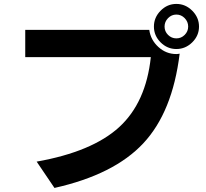

<svg xmlns="http://www.w3.org/2000/svg" viewBox="-20 -888 1040 969"><path d="M107.4 -599.6V-737.3H733.4Q740.2 -686.5 779.3 -650.9Q818.4 -615.2 870.1 -615.2Q877 -615.2 886.7 -617.2Q850.6 -322.3 703.1 -164.6Q555.7 -6.8 254.9 60.5L165 -72.3Q445.3 -122.1 581.1 -246.1Q716.8 -370.1 741.2 -599.6ZM790.5 -674.3Q756.8 -708 756.8 -753.9Q756.8 -799.8 790.5 -834Q824.2 -868.2 870.1 -868.2Q916 -868.2 950.2 -834Q984.4 -799.8 984.4 -753.9Q984.4 -708 950.2 -674.3Q916 -640.6 870.1 -640.6Q824.2 -640.6 790.5 -674.3ZM828.1 -796.4Q810.5 -778.3 810.5 -753.9Q810.5 -729.5 828.1 -711.9Q845.7 -694.3 870.1 -694.3Q894.5 -694.3 912.1 -711.9Q929.7 -729.5 929.7 -753.9Q929.7 -778.3 912.1 -796.4Q894.5 -814.5 870.1 -814.5Q845.7 -814.5 828.1 -796.4Z"/></svg>

Font: GenEi M Gothic v2 Bold
Style: Regular
Weight: 700
Version: Version 2.0